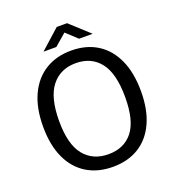

<svg xmlns="http://www.w3.org/2000/svg" viewBox="-158 -1020 1051 1154"><g transform="rotate(-20 367.0 -443.0)"><path d="M368 10Q271.5 10 201 -33.2Q130.5 -76.5 92.2 -159.2Q54 -242 54 -360Q54 -478.5 92.5 -561.8Q131 -645 201.5 -689Q272 -733 368 -733Q464 -733 534 -689.2Q604 -645.5 642 -562Q680 -478.5 680 -360Q680 -242.5 642.2 -159.8Q604.5 -77 534.5 -33.5Q464.5 10 368 10ZM368 -70.5Q468.5 -70.5 523.5 -140Q578.5 -209.5 578.5 -359Q578.5 -510.5 523 -581.5Q467.5 -652.5 368 -652.5Q269 -652.5 212.5 -581Q156 -509.5 156 -359Q156 -209.5 212.5 -140Q269 -70.5 368 -70.5ZM438 -783.5 368 -848.5 292.5 -783.5H210.5L336 -896H402L525 -783.5Z"/></g></svg>

Font: Public Sans
Style: Regular
Weight: 400
Designer: The Public Sans project authors (U.S. Web Design System). Libre Franklin designed by Pablo Impallari and Rodrigo Fuenzal
Version: Version 1.008; ttfautohint (v1.8.1) -l 8 -r 50 -G 200 -x 14 